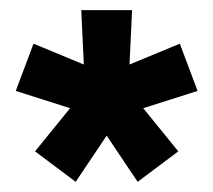

<svg xmlns="http://www.w3.org/2000/svg" viewBox="-20 -670 420 378"><path d="M334 -584 235 -543 240 -650H140L145 -543L46 -584L11 -491L118 -457L49 -372L129 -312L190 -403L251 -312L331 -372L262 -457L369 -491Z"/></svg>

Font: MikodacsPCS
Style: Regular
Weight: 900
Designer: gluk (gluksza@wp.pl)
Foundry: gluk (gluksza@wp.pl)
Version: Version 0.27